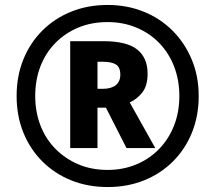

<svg xmlns="http://www.w3.org/2000/svg" viewBox="-20 -744 867 774"><path d="M263 -147V-578H396Q491 -578 533 -544.5Q575 -511 575 -447Q575 -398 553.5 -371Q532 -344 503 -331L606 -147H490L407 -310H373V-147ZM395 -386Q428 -386 446.5 -400.5Q465 -415 465 -443Q465 -473 447.5 -484Q430 -495 395 -495H373V-386ZM414 10Q334 10 267 -17Q200 -44 150.5 -93.5Q101 -143 74 -210Q47 -277 47 -357Q47 -437 74 -504Q101 -571 150.5 -620.5Q200 -670 267 -697Q334 -724 414 -724Q492 -724 559 -697Q626 -670 675.5 -620.5Q725 -571 753 -504Q781 -437 781 -357Q781 -277 754 -210Q727 -143 677.5 -93.5Q628 -44 561 -17Q494 10 414 10ZM414 -59Q476 -59 529 -81Q582 -103 621 -143Q660 -183 681.5 -237.5Q703 -292 703 -357Q703 -421 682 -475.5Q661 -530 622.5 -570Q584 -610 530.5 -632.5Q477 -655 414 -655Q349 -655 296 -633Q243 -611 203.5 -571Q164 -531 143 -476.5Q122 -422 122 -357Q122 -293 143 -238.5Q164 -184 203.5 -144Q243 -104 296 -81.5Q349 -59 414 -59Z"/></svg>

Font: Noto Sans Lao
Style: Bold
Weight: 700
Designer: Monotype Design Team
Foundry: Monotype Imaging Inc.
Version: Version 2.003